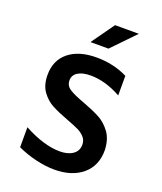

<svg xmlns="http://www.w3.org/2000/svg" viewBox="-167 -1035 974 1153"><g transform="rotate(20 320.0 -458.0)"><path d="M81 -44V-172Q211 -102 313 -102Q364 -102 395.5 -124Q427 -146 427 -186Q427 -214 409.5 -233.5Q392 -253 366 -265.5Q340 -278 292 -296Q227 -320 186 -342Q145 -364 116 -404.5Q87 -445 87 -509Q87 -603 152 -655.5Q217 -708 330 -708Q383 -708 434 -696.5Q485 -685 528 -663V-538Q427 -594 333 -594Q281 -594 251.5 -575.5Q222 -557 222 -523Q222 -489 252.5 -469.5Q283 -450 347 -427Q414 -402 457 -379Q500 -356 531.5 -312.5Q563 -269 565 -200Q565 -101 498 -44.5Q431 12 319 12Q263 12 200 -3Q137 -18 81 -44ZM366 -928H518L377 -782H262Z"/></g></svg>

Font: AmikoBold
Style: Bold
Weight: 700
Designer: Pablo Impallari, Rodrigo Fuenzalida, Andres Torresi
Foundry: Impallari Type
Version: Version 1.000; ttfautohint (v1.3)